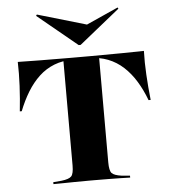

<svg xmlns="http://www.w3.org/2000/svg" viewBox="-54 -828 771 877"><g transform="rotate(-5 331.0 -389.5)"><path d="M319.4 -2.4Q285.5 -2.4 254.4 -2Q223.4 -1.6 198.4 -1.2Q173.4 -0.8 155.6 -0.8V-9.7L193.5 -12.9Q228.2 -16.9 239.1 -28.6Q250 -40.3 250 -78.2V-201.6H413.7V-78.2Q413.7 -40.3 424.2 -28.6Q434.7 -16.9 469.4 -12.1L507.3 -8.9V0Q489.5 -0.8 464.5 -1.2Q439.5 -1.6 408.9 -2Q378.2 -2.4 343.5 -2.4H331.5ZM295.2 -559.7Q246.8 -559.7 207.7 -544.4Q168.5 -529 137.9 -500.4Q107.3 -471.8 83.1 -432.3Q58.9 -392.7 40.3 -345.2H31.5Q37.9 -404.8 40.7 -461.7Q43.5 -518.5 41.9 -571Q84.7 -570.2 141.5 -569.4Q198.4 -568.5 283.9 -568.5H378.2Q464.5 -568.5 521.4 -569.4Q578.2 -570.2 620.2 -571Q618.5 -518.5 621.8 -461.7Q625 -404.8 631.5 -345.2H621.8Q604 -392.7 579.8 -432.3Q555.6 -471.8 524.6 -500.4Q493.5 -529 454.4 -544.4Q415.3 -559.7 366.9 -559.7ZM250 -201.6V-562.9H413.7V-201.6ZM517.7 -779 521 -773.4 334.7 -623.4H325.8L143.5 -773.4L147.6 -779L404 -704L318.5 -689.5Z"/></g></svg>

Font: Playfair 144pt SemiExpanded Black
Style: Regular
Weight: 900
Width: 6
Designer: Claus Eggers Sørensen
Foundry: Claus Eggers Sørensen
Version: Version 2.203